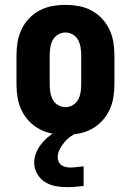

<svg xmlns="http://www.w3.org/2000/svg" viewBox="-20 -548 540 792"><path d="M250 8Q223 8 195.5 3Q168 -2 143.5 -15Q119 -28 100 -48Q81 -68 69 -93Q57 -118 52.5 -145.5Q48 -173 48 -200V-320Q48 -347 52.5 -374.5Q57 -402 69 -427Q81 -452 100 -472Q119 -492 143.5 -505Q168 -518 195.5 -523Q223 -528 250 -528Q277 -528 304.5 -523Q332 -518 356.5 -505Q381 -492 400 -472Q419 -452 431 -427Q443 -402 447.5 -374.5Q452 -347 452 -320V-200Q452 -173 447.5 -145.5Q443 -118 431 -93Q419 -68 400 -48Q381 -28 356.5 -15Q332 -2 304.5 3Q277 8 250 8ZM250 -106Q266 -106 280.5 -114.5Q295 -123 302.5 -137.5Q310 -152 312.5 -168Q315 -184 315 -200V-320Q315 -336 312.5 -352Q310 -368 302.5 -382.5Q295 -397 280.5 -405.5Q266 -414 250 -414Q234 -414 219.5 -405.5Q205 -397 197.5 -382.5Q190 -368 187.5 -352Q185 -336 185 -320V-200Q185 -184 187.5 -168Q190 -152 197.5 -137.5Q205 -123 219.5 -114.5Q234 -106 250 -106ZM256 224Q232 224 208.5 219.5Q185 215 165 202.5Q145 190 133 168.5Q121 147 121 123Q121 103 128.5 84Q136 65 148 49Q160 33 175.5 19.5Q191 6 209 -4L216 -8H298V0Q283 6 269 16.5Q255 27 244.5 40Q234 53 226 68.5Q218 84 218 101Q218 110 222 119Q226 128 234 133.5Q242 139 251.5 141Q261 143 270 143Q284 143 297.5 141Q311 139 325 138V219Q308 221 290.5 222.5Q273 224 256 224Z"/></svg>

Font: Iosevka SS04 Heavy
Style: Regular
Weight: 900
Monospace: yes
Designer: Belleve Invis
Foundry: Belleve Invis
Version: Version 19.0.0; ttfautohint (v1.8.4)